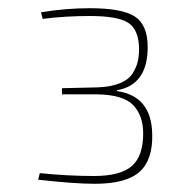

<svg xmlns="http://www.w3.org/2000/svg" viewBox="-20 -801 464 468"><path d="M84 -755 80 -771Q140 -781 199 -781Q278 -781 309 -760.5Q340 -740 340 -686Q340 -594 265 -581V-579Q349 -567 351 -475Q353 -412 320.5 -382.5Q288 -353 211 -353Q161 -353 73 -363L77 -379Q145 -372 209 -372Q273 -372 301 -396Q329 -420 329 -476Q329 -519 305 -544.5Q281 -570 217 -571H131V-586L217 -588Q250 -589 272 -598Q294 -607 303.5 -622.5Q313 -638 316 -652Q319 -666 319 -683Q318 -729 292.5 -745.5Q267 -762 199 -762Q138 -762 84 -755Z"/></svg>

Font: Exo 2.0 Thin
Style: Regular
Weight: 250
Designer: Natanael Gama
Version: Version 1.001;PS 001.001;hotconv 1.0.70;makeotf.lib2.5.58329